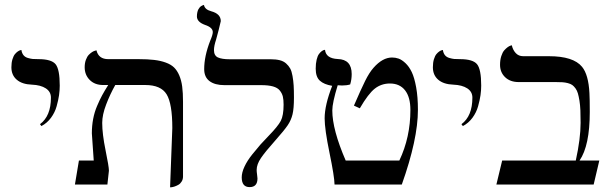

<svg xmlns="http://www.w3.org/2000/svg" viewBox="-20 -766 2529 797"><path d="M151.9 -242.7 146 -250.5Q191.4 -284.2 191.4 -360.8Q191.4 -385.3 170.2 -399.2Q148.9 -413.1 112.3 -414.6Q71.8 -416 49.6 -435.1Q27.3 -454.1 27.3 -486.8Q27.3 -505.9 31.7 -520Q36.1 -534.2 42 -541.3Q47.9 -548.3 54 -552.5Q60.1 -556.6 64.5 -557.6L68.8 -558.6Q70.8 -545.4 77.4 -537.1Q84 -528.8 95.7 -525.4Q107.4 -522 116 -521.2Q124.5 -520.5 139.6 -520.5Q193.4 -520.5 210.7 -499.5Q228 -478.5 228 -410.6Q228 -391.1 225.1 -370.8Q222.2 -350.6 215.1 -325Q208 -299.3 191.7 -277.1Q175.3 -254.9 151.9 -242.7Z M686 11.7 695.3 -234.4Q695.3 -335.9 671.6 -374.5Q647.9 -413.1 583 -413.1H458.5Q437 -375 420.7 -332.3Q404.3 -289.6 404.3 -255.9Q404.3 -210 418.2 -142.1Q432.1 -74.2 432.1 -57.6L425.8 0H291L307.6 -99.6H369.1Q361.3 -211.9 361.3 -212.4Q361.3 -243.7 366.7 -272.2Q372.1 -300.8 383.1 -326.4Q394 -352.1 403.8 -370.1Q413.6 -388.2 429.2 -413.1H408.2Q373.5 -413.1 352.5 -434.1Q331.5 -455.1 331.5 -486.8Q331.5 -504.4 336.7 -518.1Q341.8 -531.7 348.9 -538.8Q356 -545.9 363 -550.3Q370.1 -554.7 375.5 -555.7L380.4 -557.1Q389.2 -520.5 429.2 -520.5H555.2Q592.8 -520.5 619.6 -517.3Q646.5 -514.2 668 -506.3Q689.5 -498.5 702.4 -486.1Q715.3 -473.6 724.1 -453.1Q732.9 -432.6 736.3 -406.5Q739.7 -380.4 739.7 -343.8V-33.2Q739.7 -21.5 734.1 -12.5Q728.5 -3.4 720.7 1Q712.9 5.4 705.1 8.1Q697.3 10.7 691.9 11.2Z M868.2 -558.1Q868.2 -535.2 884.5 -527.6Q900.9 -520 933.6 -520H1103.5Q1125.5 -520 1141.1 -516.1Q1156.7 -512.2 1167.5 -502.7Q1178.2 -493.2 1184.6 -481.7Q1190.9 -470.2 1194.3 -450.4Q1197.8 -430.7 1199 -410.9Q1200.2 -391.1 1200.2 -360.8Q1200.2 -315.4 1194.3 -291.3Q1188.5 -267.1 1174.3 -246.1Q1160.2 -225.1 1121.6 -181.6Q1081.5 -136.7 1063.5 -110.4Q1045.4 -84 1045.4 -60.5Q1045.4 -53.2 1047.1 -41.7Q1048.8 -30.3 1048.8 -25.4Q1048.8 10.7 1016.1 10.7Q983.4 10.7 983.4 -29.8Q983.4 -49.8 994.9 -74.5Q1006.3 -99.1 1027.3 -125.2Q1048.3 -151.4 1061.5 -166.3Q1074.7 -181.2 1093.8 -200.7Q1133.8 -241.7 1145.5 -264.2Q1157.2 -286.6 1157.2 -331.5Q1157.2 -352.1 1154.1 -365.2Q1150.9 -378.4 1141.6 -390.1Q1132.3 -401.9 1113.3 -407.2Q1094.2 -412.6 1064 -412.6H911.6Q872.1 -412.6 849.9 -429.2Q827.6 -445.8 827.6 -479Q827.6 -532.7 852.5 -596.7Q863.3 -621.6 863.3 -632.8Q863.3 -651.9 831.1 -662.6Q797.4 -674.8 797.4 -697.8Q797.4 -707 799.1 -714.6Q800.8 -722.2 803.2 -726.8Q805.7 -731.4 808.8 -735.1Q812 -738.8 815.2 -740.7Q818.4 -742.7 820.8 -743.7Q823.2 -744.6 825.2 -745.1L826.7 -745.6Q829.6 -726.6 856.9 -719.2Q896.5 -708.5 896.5 -678.2Q896.5 -675.8 887.9 -642.3Q879.4 -608.9 877 -601.6Q868.2 -575.2 868.2 -558.1Z M1358.9 -409.7Q1324.7 -415.5 1307.6 -431.2Q1290.5 -446.8 1290.5 -481Q1290.5 -502.4 1294.4 -518.3Q1298.3 -534.2 1304 -541.7Q1309.6 -549.3 1315.4 -553.5Q1321.3 -557.6 1325.2 -558.6L1329.1 -559.1Q1333 -523.4 1381.8 -521Q1439.9 -519.5 1439.9 -458.5Q1439.9 -436 1433.6 -415.5Q1418.9 -411.1 1399.9 -411.1Q1393.6 -411.1 1381.8 -412.1Q1359.4 -338.9 1359.4 -307.6Q1359.4 -228 1415 -99.6H1637.7Q1683.6 -196.3 1683.6 -309.6Q1683.6 -362.8 1661.4 -391.1Q1639.2 -419.4 1598.6 -419.4Q1563 -419.4 1535.9 -398.2Q1508.8 -377 1473.6 -316.4L1449.2 -327.6Q1478.5 -395.5 1495.6 -429.9Q1512.7 -464.4 1530.3 -484.4Q1567.9 -527.3 1607.4 -527.3Q1621.6 -527.3 1634.8 -522.7Q1647.9 -518.1 1663.1 -503.9Q1678.2 -489.7 1689.2 -466.8Q1700.2 -443.8 1707.5 -403.6Q1714.8 -363.3 1714.8 -310.1Q1714.8 -188 1647.9 0H1368.7Q1368.2 -32.7 1347.9 -131.1Q1327.6 -229.5 1327.6 -274.9Q1327.6 -329.1 1358.9 -409.7Z M1901.4 -242.7 1895.5 -250.5Q1940.9 -284.2 1940.9 -360.8Q1940.9 -385.3 1919.7 -399.2Q1898.4 -413.1 1861.8 -414.6Q1821.3 -416 1799.1 -435.1Q1776.9 -454.1 1776.9 -486.8Q1776.9 -505.9 1781.2 -520Q1785.6 -534.2 1791.5 -541.3Q1797.4 -548.3 1803.5 -552.5Q1809.6 -556.6 1814 -557.6L1818.4 -558.6Q1820.3 -545.4 1826.9 -537.1Q1833.5 -528.8 1845.2 -525.4Q1856.9 -522 1865.5 -521.2Q1874 -520.5 1889.2 -520.5Q1942.9 -520.5 1960.2 -499.5Q1977.5 -478.5 1977.5 -410.6Q1977.5 -391.1 1974.6 -370.8Q1971.7 -350.6 1964.6 -325Q1957.5 -299.3 1941.2 -277.1Q1924.8 -254.9 1901.4 -242.7Z M2258.8 -532.7Q2359.9 -532.7 2396 -488.8Q2422.9 -456.1 2426.8 -379.4Q2428.2 -355 2428.2 -301.8Q2428.2 -161.1 2385.7 -99.6H2467.8L2444.3 0H2040.5L2064.5 -99.6H2370.1Q2390.1 -190.4 2390.1 -256.3Q2390.1 -286.1 2389.2 -308.3Q2388.2 -330.6 2385.3 -348.4Q2382.3 -366.2 2378.9 -378.2Q2375.5 -390.1 2368.9 -399.2Q2362.3 -408.2 2355.5 -413.1Q2348.6 -418 2337.4 -420.9Q2326.2 -423.8 2315.2 -424.6Q2304.2 -425.3 2287.6 -425.3H2133.3Q2097.7 -425.3 2076.7 -445.6Q2055.7 -465.8 2055.7 -497.1Q2055.7 -517.1 2060.8 -533Q2065.9 -548.8 2073 -556.9Q2080.1 -564.9 2087.2 -570.1Q2094.2 -575.2 2099.6 -576.7L2104.5 -578.1Q2108.9 -558.6 2120.8 -545.7Q2132.8 -532.7 2151.9 -532.7Z"/></svg>

Font: Libertinage
Style: f
Weight: 400
Designer: OSP
Foundry: OSP
Version: Version 1.0; 2008; OFL relea